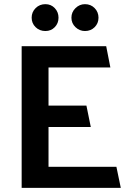

<svg xmlns="http://www.w3.org/2000/svg" viewBox="-20 -902 620 922"><path d="M198 -882Q225 -882 243 -863Q261 -844 261 -817Q261 -790 243 -771.5Q225 -753 198 -753Q170 -753 151 -771.5Q132 -790 132 -817Q132 -844 151 -863Q170 -882 198 -882ZM388 -882Q416 -882 434.5 -863Q453 -844 453 -817Q453 -790 434.5 -771.5Q416 -753 388 -753Q362 -753 342.5 -771.5Q323 -790 323 -817Q323 -844 342.5 -863Q362 -882 388 -882ZM560 0H84V-680H490L510 -578H213V-395H395L416 -292H213V-101H539Z"/></svg>

Font: Palanquin Dark
Style: Regular
Weight: 400
Designer: Pria Ravichandran
Version: Version 1.001